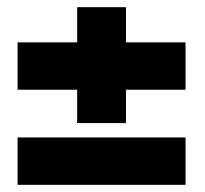

<svg xmlns="http://www.w3.org/2000/svg" viewBox="-20 -536 570 535"><path d="M29 -418H195V-516H331V-418H497V-286H331V-193H195V-286H29ZM497 -153V-21H29V-153Z"/></svg>

Font: Panefresco 999wt
Style: Regular
Weight: 900
Version: Version 1.001